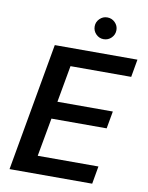

<svg xmlns="http://www.w3.org/2000/svg" viewBox="-96 -965 798 1034"><g transform="rotate(10 302.5 -448.0)"><path d="M29 0 153 -700H605L588 -603H256L220 -402H523L506 -307H204L166 -97H498L481 0ZM406 -777Q382 -777 364.5 -794.5Q347 -812 347 -837Q347 -861 364.5 -878.5Q382 -896 406 -896Q431 -896 448.5 -878.5Q466 -861 466 -837Q466 -812 448.5 -794.5Q431 -777 406 -777Z"/></g></svg>

Font: DM Sans 9pt SemiBold
Style: Italic
Weight: 600
Italic angle: -10°
Version: Version 4.004;gftools[0.9.30]